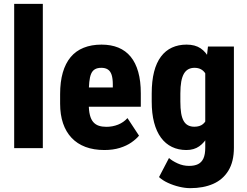

<svg xmlns="http://www.w3.org/2000/svg" viewBox="-20 -770 1283 998"><path d="M202.6 -750V0H53.7V-750Z M522.5 9.8Q467.3 9.8 424.3 -6.3Q381.3 -22.5 352.1 -53.5Q322.8 -84.5 307.6 -129.2Q292.5 -173.8 292.5 -231V-280.8Q292.5 -344.7 306.4 -392.8Q320.3 -440.9 347.2 -473.1Q374 -505.4 414.6 -521.7Q455.1 -538.1 507.8 -538.1Q557.1 -538.1 595.2 -522.5Q633.3 -506.8 659.2 -475.3Q685.1 -443.8 698.5 -396.2Q711.9 -348.6 711.9 -285.2V-215.3H351.6V-315.4H566.4V-330.1Q566.4 -362.3 560.1 -381.3Q553.7 -400.4 540.5 -408.9Q527.3 -417.5 506.8 -417.5Q486.3 -417.5 473.4 -409.9Q460.4 -402.3 453.6 -386.2Q446.8 -370.1 444.1 -343.8Q441.4 -317.4 441.4 -280.8V-231Q441.4 -195.3 447.3 -172.1Q453.1 -148.9 464.8 -135.5Q476.6 -122.1 493.4 -116.5Q510.3 -110.8 532.7 -110.8Q565.4 -110.8 594 -122.3Q622.6 -133.8 642.6 -156.2L702.6 -64.9Q688.5 -47.4 663.3 -29.8Q638.2 -12.2 602.8 -1.2Q567.4 9.8 522.5 9.8Z M1061 -528.3H1195.8V-2.4Q1195.8 70.3 1167.2 116.9Q1138.7 163.6 1087.9 185.8Q1037.1 208 968.8 208Q942.4 208 911.6 200.7Q880.9 193.4 852.8 180.4Q824.7 167.5 806.6 150.4L858.4 51.3Q875 66.4 903.3 79.3Q931.6 92.3 962.9 92.3Q990.7 92.3 1009.3 83.3Q1027.8 74.2 1037.4 53.5Q1046.9 32.7 1046.9 -2.4V-404.3ZM768.6 -242.2V-283.7Q768.6 -348.6 780.8 -396.5Q793 -444.3 816.7 -475.8Q840.3 -507.3 874 -522.7Q907.7 -538.1 949.7 -538.1Q994.1 -538.1 1022.7 -518.8Q1051.3 -499.5 1067.9 -464.8Q1084.5 -430.2 1093.5 -383.3Q1102.5 -336.4 1108.9 -281.7V-239.3Q1102.5 -188 1091.3 -142.8Q1080.1 -97.7 1061.5 -63.2Q1043 -28.8 1015.6 -9.5Q988.3 9.8 948.7 9.8Q907.2 9.8 873.8 -6.3Q840.3 -22.5 816.9 -54.2Q793.5 -85.9 781 -133.1Q768.6 -180.2 768.6 -242.2ZM917.5 -283.7V-242.2Q917.5 -206.5 921.6 -181.6Q925.8 -156.7 934.8 -141.1Q943.8 -125.5 957.8 -118.4Q971.7 -111.3 990.2 -111.3Q1018.6 -111.3 1035.2 -125.2Q1051.8 -139.2 1059.3 -164.1Q1066.9 -189 1065.9 -222.7V-298.8Q1066.4 -327.1 1062 -349.4Q1057.6 -371.6 1048.3 -386.7Q1039.1 -401.9 1024.9 -409.7Q1010.7 -417.5 991.2 -417.5Q973.1 -417.5 959.2 -410.2Q945.3 -402.8 936 -387Q926.8 -371.1 922.1 -345.7Q917.5 -320.3 917.5 -283.7Z"/></svg>

Font: Roboto Condensed ExtraBold
Style: Regular
Weight: 800
Designer: Christian Robertson
Foundry: Google
Version: Version 3.008; 2023